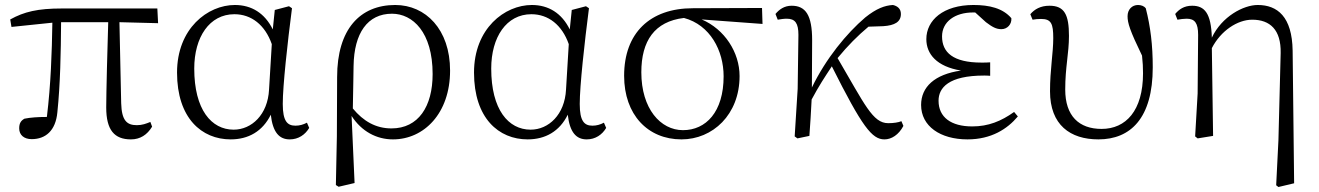

<svg xmlns="http://www.w3.org/2000/svg" viewBox="-20 -545 5290 770"><path d="M459 -456 614 -452 611 -511H229C131 -511 77 -498 21 -467L26 -437L190 -454C188 -333 184 -208 168 -76C134 -76 102 -74 78 -69C64 -61 57 -51 57 -30C57 -4 76 13 107 13C163 13 203 -21 210 -94C222 -210 224 -333 225 -456H414C411 -367 406 -167 406 -114C406 -23 439 14 505 14C542 14 570 -4 590 -37L583 -56C566 -49 550 -43 529 -43C489 -43 468 -61 466 -131Z M1059 -186C1054 -85 989 -25 917 -25C828 -25 759 -105 759 -270C759 -396 820 -488 920 -488C988 -488 1043 -445 1070 -368ZM1211 -53C1196 -45 1181 -41 1165 -41C1133 -41 1114 -58 1114 -128C1114 -201 1133 -373 1151 -512L1139 -520L1082 -505L1074 -427C1042 -492 989 -525 922 -525C813 -525 690 -431 690 -254C690 -71 789 14 905 14C976 14 1033 -18 1066 -85C1074 -14 1100 14 1142 14C1177 14 1204 -5 1220 -32Z M1550 -30C1487 -30 1437 -59 1395 -110C1396 -149 1398 -287 1398 -281C1400 -412 1454 -490 1552 -490C1635 -490 1715 -416 1715 -248C1715 -118 1658 -30 1550 -30ZM1331 2 1327 197 1338 204 1402 189 1390 -80C1430 -18 1490 14 1556 14C1680 14 1785 -90 1785 -262C1785 -427 1687 -525 1565 -525C1424 -525 1332 -428 1332 -236Z M2250 -186C2245 -85 2180 -25 2108 -25C2019 -25 1950 -105 1950 -270C1950 -396 2011 -488 2111 -488C2179 -488 2234 -445 2261 -368ZM2402 -53C2387 -45 2372 -41 2356 -41C2324 -41 2305 -58 2305 -128C2305 -201 2324 -373 2342 -512L2330 -520L2273 -505L2265 -427C2233 -492 2180 -525 2113 -525C2004 -525 1881 -431 1881 -254C1881 -71 1980 14 2096 14C2167 14 2224 -18 2257 -85C2265 -14 2291 14 2333 14C2368 14 2395 -5 2411 -32Z M2719 -23C2629 -23 2552 -109 2552 -255C2552 -381 2605 -459 2723 -473C2828 -445 2882 -342 2882 -239C2882 -96 2811 -23 2719 -23ZM3038 -449 3036 -513 2759 -512C2586 -512 2483 -412 2483 -241C2483 -85 2578 14 2713 14C2838 14 2946 -85 2946 -240C2946 -335 2886 -428 2794 -467Z M3595 -59C3583 -54 3564 -51 3542 -51C3480 -51 3448 -126 3339 -312C3380 -362 3420 -402 3463 -438L3522 -440C3568 -443 3593 -457 3593 -489C3593 -511 3578 -521 3561 -525C3528 -523 3495 -511 3450 -475C3375 -411 3292 -310 3236 -194C3236 -248 3237 -357 3237 -384C3237 -484 3211 -522 3155 -522C3125 -522 3105 -507 3090 -489L3099 -466C3111 -468 3123 -470 3135 -470C3169 -470 3182 -452 3182 -405L3179 -189L3167 2L3178 10L3226 0C3229 -46 3233 -97 3235 -146C3265 -202 3287 -235 3316 -279C3438 -36 3477 14 3527 14C3555 14 3584 -4 3603 -40Z M4047 -96C3995 -59 3944 -38 3879 -38C3794 -38 3744 -75 3744 -141C3744 -193 3784 -242 3927 -242C3932 -242 3941 -242 3951 -241V-295C3942 -294 3926 -294 3916 -294C3802 -294 3758 -335 3758 -399C3758 -458 3810 -495 3882 -495H3891L3934 -456C3959 -437 3975 -428 3996 -428C4020 -428 4038 -448 4036 -472C4002 -512 3948 -525 3884 -525C3763 -525 3695 -464 3695 -388C3695 -328 3737 -278 3834 -262C3728 -247 3674 -196 3674 -124C3674 -39 3751 14 3860 14C3956 14 4020 -28 4062 -78Z M4121 -466C4131 -468 4144 -469 4155 -469C4196 -469 4204 -450 4204 -392C4204 -333 4191 -265 4191 -179C4191 -44 4272 14 4385 14C4514 14 4603 -71 4603 -275C4603 -364 4594 -438 4575 -512C4569 -520 4557 -525 4544 -525C4520 -525 4502 -507 4502 -480C4502 -453 4511 -423 4560 -322C4563 -296 4564 -273 4564 -251C4564 -101 4495 -28 4398 -28C4307 -28 4252 -80 4252 -186C4252 -276 4267 -331 4267 -401C4267 -486 4249 -522 4189 -522C4153 -522 4129 -508 4112 -488Z M5164 -342C5162 -478 5103 -525 5024 -525C4967 -525 4880 -479 4840 -394C4837 -492 4811 -522 4761 -522C4728 -522 4708 -507 4693 -489L4702 -466C4714 -468 4727 -470 4739 -470C4772 -470 4785 -452 4785 -405L4783 -170L4773 2L4783 10L4845 0L4840 -352C4876 -422 4943 -466 5002 -466C5073 -466 5118 -426 5116 -332L5107 18L5098 198L5107 205L5170 190Z"/></svg>

Font: Noto Serif CJK JP Light
Style: Regular
Weight: 300
Designer: Ryoko NISHIZUKA 西塚涼子 (kana & ideographs); Frank Grießhammer (Latin, Greek & Cyrillic); Wenlong ZHANG 张文龙 (bopomofo); San
Foundry: Adobe Systems Incorporated
Version: Version 1.001;PS 1.001;hotconv 16.6.54;makeotf.lib2.5.65590